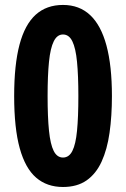

<svg xmlns="http://www.w3.org/2000/svg" viewBox="-20 -744 509 774"><path d="M431.2 -356.9Q431.2 -275.9 421.6 -208.7Q412.1 -141.6 389.6 -92.5Q367.2 -43.5 329.1 -16.8Q291 9.8 233.9 9.8Q169.4 9.8 125.7 -27.8Q82 -65.4 59.6 -146.2Q37.1 -227.1 37.1 -356.9Q37.1 -482.4 58.6 -563.7Q80.1 -645 123.8 -684.6Q167.5 -724.1 233.9 -724.1Q299.8 -724.1 343.5 -683.1Q387.2 -642.1 409.2 -560.5Q431.2 -479 431.2 -356.9ZM171.9 -356.9Q171.9 -272 177.5 -217Q183.1 -162.1 196.5 -135.5Q210 -108.9 233.9 -108.9Q258.3 -108.9 271.7 -135.5Q285.2 -162.1 290.5 -217Q295.9 -272 295.9 -356.9Q295.9 -439.5 290.5 -494.6Q285.2 -549.8 271.7 -577.4Q258.3 -605 233.9 -605Q210.4 -605 196.8 -577.6Q183.1 -550.3 177.5 -495.1Q171.9 -439.9 171.9 -356.9Z"/></svg>

Font: Open Sans Condensed
Style: Regular
Weight: 400
Width: 3
Designer: Monotype Design Team
Foundry: Monotype Imaging Inc.
Version: Version 3.000